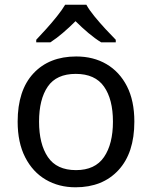

<svg xmlns="http://www.w3.org/2000/svg" viewBox="-20 -786 645 816"><path d="M551 -269Q551 -136 483.5 -63Q416 10 301 10Q230 10 174.5 -22.5Q119 -55 87 -117.5Q55 -180 55 -269Q55 -402 122 -474Q189 -546 304 -546Q377 -546 432.5 -513.5Q488 -481 519.5 -419.5Q551 -358 551 -269ZM146 -269Q146 -174 183.5 -118.5Q221 -63 303 -63Q384 -63 422 -118.5Q460 -174 460 -269Q460 -364 422 -418Q384 -472 302 -472Q220 -472 183 -418Q146 -364 146 -269ZM347 -766Q359 -744 381.5 -716.5Q404 -689 428.5 -662.5Q453 -636 472 -617V-606H410Q384 -622 356 -645.5Q328 -669 301 -696Q274 -669 247 -646Q220 -623 194 -606H134V-617Q153 -637 176.5 -663Q200 -689 222 -716.5Q244 -744 257 -766Z"/></svg>

Font: Noto Sans Cypro Minoan
Style: Regular
Weight: 400
Designer: David Williams
Foundry: David Williams
Version: Version 1.503; ttfautohint (v1.8.4.7-5d5b)